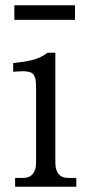

<svg xmlns="http://www.w3.org/2000/svg" viewBox="-20 -705 338 725"><path d="M189 -90.8Q189 -63 201.2 -48.1Q213.4 -33.2 235.8 -33.2H268.1V0H37.1V-33.2H68.8Q91.3 -33.2 103.8 -48.1Q116.2 -63 116.2 -90.8V-368.2Q116.2 -386.2 115.2 -397Q114.3 -407.7 110.6 -416.3Q106.9 -424.8 101.8 -428.5Q96.7 -432.1 85.7 -434.3Q74.7 -436.5 62.7 -436Q50.8 -435.5 29.8 -434.1V-466.8Q84 -472.7 110.6 -480.7Q137.2 -488.8 159.2 -505.9H189ZM34.2 -629.9V-685.1H263.2V-629.9Z"/></svg>

Font: LT Superior Serif
Style: Regular
Weight: 400
Designer: Daniel Lyons
Foundry: LyonsType
Version: Version 2.120;FEAKit 1.0